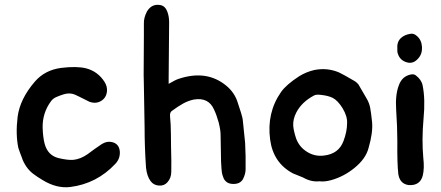

<svg xmlns="http://www.w3.org/2000/svg" viewBox="-20 -755 1851 806"><path d="M483 -119Q485 -89 464 -67Q386 16 275 30Q218 37 159 1Q134 -14 118.5 -26Q103 -38 91 -55Q77 -76 72 -93Q64 -113 57 -134Q45 -191 54 -265Q64 -340 126 -412Q168 -461 237 -470Q303 -478 342 -468Q391 -455 419 -411Q431 -392 429 -371Q426 -344 404 -331Q382 -318 355 -328Q334 -338 313 -349Q312 -350 294 -358Q272 -367 247 -359Q228 -353 215 -347Q202 -341 194 -330Q158 -281 159 -220Q160 -181 167 -153Q180 -102 227 -91Q266 -82 288 -84Q318 -87 348 -108Q377 -130 407 -150Q428 -163 448 -159Q480 -153 483 -119Z M1009 -155Q1012 -100 1011 -44Q1011 -25 1000 -3Q987 19 956 17Q930 16 919 -6Q913 -21 911.5 -30.5Q910 -40 908 -76Q907 -98 906 -190Q906 -209 898 -241Q889 -273 879 -294Q856 -348 793 -337Q770 -332 749 -320.5Q728 -309 701 -289Q692 -283 694 -264Q697 -239 697.5 -190.5Q698 -142 698 -140Q700 -71 699 -34Q699 -8 683 10Q669 26 646.5 24Q624 22 612 5Q597 -15 593 -51Q587 -136 587 -221Q583 -463 583 -435Q583 -521 584 -607Q584 -649 584 -656Q583 -680 597 -707Q618 -742 657 -733Q674 -728 682 -707Q690 -687 690 -661Q690 -649 688 -429Q688 -428 688 -403Q717 -420 730 -424Q847 -463 929 -396Q966 -366 979 -321Q985 -302 992 -281Q999 -260 1000 -243Q1005 -199 1009 -155Z M1542 -242Q1546 -198 1527 -133Q1515 -88 1468 -50Q1424 -14 1371 1Q1342 9 1321 6Q1287 10 1252 -10Q1231 -19 1210 -27Q1127 -71 1114 -169Q1099 -282 1160 -369Q1182 -400 1236 -435Q1265 -453 1299 -461Q1353 -472 1403 -451Q1422 -442 1468 -415Q1480 -408 1487 -397Q1479 -410 1517 -345Q1530 -324 1534 -302.5Q1538 -281 1542 -242ZM1437 -237Q1439 -266 1418 -301Q1398 -333 1377 -344Q1357 -354 1324 -357Q1307 -359 1298 -354Q1247 -327 1224 -283Q1209 -254 1211 -226Q1213 -204 1223 -174Q1236 -138 1269 -117.5Q1302 -97 1340 -102Q1402 -109 1422 -163Q1437 -203 1437 -237Z M1758 -257Q1750 -168 1757 -92Q1762 -49 1755 -19Q1744 25 1696 22Q1658 17 1652 -25Q1647 -70 1648 -161Q1648 -221 1643 -295Q1639 -357 1654 -396Q1667 -434 1703 -442Q1717 -445 1725 -439Q1749 -421 1754 -397Q1766 -339 1758 -257ZM1650 -530Q1647 -538 1648 -553Q1646 -581 1665 -597Q1679 -609 1702 -613Q1717 -616 1730 -604Q1750 -587 1751.5 -557.5Q1753 -528 1735 -509Q1715 -486 1689 -493Q1659 -501 1650 -530Z"/></svg>

Font: LXGW WenKai & Jojoba
Style: Regular
Weight: 400
Designer: LXGW / Fontworks Inc.
Foundry: LXGW / Fontworks Inc.
Version: Version 1.501;January 22, 2025;FontCreator 15.0.0.2927 64-bi